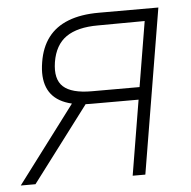

<svg xmlns="http://www.w3.org/2000/svg" viewBox="-50 -590 630 634"><g transform="rotate(-5 264.5 -273.0)"><path d="M364.7 0 448.7 -505.4 293.5 -504.4Q225.6 -504.4 188.2 -478.5Q150.9 -452.6 141.6 -396Q132.8 -339.8 160.4 -314.7Q188 -289.6 254.4 -289.6H428.2L420.4 -248.5H247.1Q190.4 -248.5 154.5 -265.4Q118.7 -282.2 105 -315.9Q91.3 -349.6 99.6 -399.4Q107.4 -448.2 132.1 -480.7Q156.7 -513.2 198.7 -529.5Q240.7 -545.9 300.3 -545.9H497.6L406.7 0ZM-6.3 0 198.2 -271.5H247.6L42.5 0Z"/></g></svg>

Font: Inter Tight ExtraLight
Style: Italic
Weight: 250
Italic angle: -9.39999°
Designer: Rasmus Andersson
Foundry: rsms
Version: Version 3.004